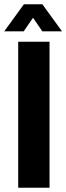

<svg xmlns="http://www.w3.org/2000/svg" viewBox="-38 -887 313 907"><path d="M-18 -739H74L118 -803L162 -739H255L162 -867H75ZM48 0H196V-690H48Z"/></svg>

Font: Decalotype
Style: Bold
Weight: 700
Designer: Alfredo Marco Pradil
Foundry: Alfredo Marco Pradil
Version: Version 1.0